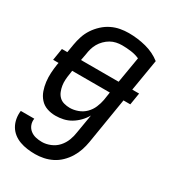

<svg xmlns="http://www.w3.org/2000/svg" viewBox="-197 -628 854 950"><g transform="rotate(30 230.0 -152.5)"><path d="M153 223Q131 223 108.5 220Q86 217 65.5 209.5Q45 202 28.5 189Q12 176 1.5 158Q-9 140 -13 118Q-17 96 -14 73H63Q60 92 66.5 108.5Q73 125 86.5 135.5Q100 146 117 150Q134 154 153 154Q176 154 200.5 144Q225 134 242 115Q259 96 268 72.5Q277 49 280 26L298 -81Q287 -61 270 -43.5Q253 -26 233 -14Q213 -2 190.5 3Q168 8 146 8Q120 8 97 0Q74 -8 58 -26Q42 -44 34 -67Q26 -90 23 -114.5Q20 -139 21.5 -165Q23 -191 27 -216L29 -226H-2L9 -294H40L48 -342Q52 -366 60 -390.5Q68 -415 82.5 -437Q97 -459 117 -477.5Q137 -496 160.5 -507.5Q184 -519 208.5 -523.5Q233 -528 257 -528Q308 -528 356 -515.5Q404 -503 441 -474L411 -294H450L439 -226H400L357 37Q353 61 345 85Q337 109 323.5 131Q310 153 291 171.5Q272 190 249 201.5Q226 213 201.5 218Q177 223 153 223ZM118 -294H333L358 -442Q336 -452 310 -455.5Q284 -459 258 -459Q242 -459 225.5 -455.5Q209 -452 194 -443.5Q179 -435 166 -422Q153 -409 144.5 -394Q136 -379 131.5 -363Q127 -347 125 -331ZM188 -61Q210 -61 233.5 -69.5Q257 -78 274.5 -95.5Q292 -113 301.5 -135.5Q311 -158 315 -180L322 -226H107L104 -205Q101 -188 100 -171Q99 -154 101.5 -138Q104 -122 110 -107Q116 -92 127 -81Q138 -70 154.5 -65.5Q171 -61 188 -61Z"/></g></svg>

Font: Iosevka QP
Style: Italic
Weight: 400
Italic angle: -9°
Designer: Belleve Invis
Foundry: Belleve Invis
Version: Version 20.0.0; ttfautohint (v1.8.4)